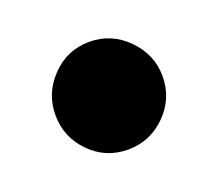

<svg xmlns="http://www.w3.org/2000/svg" viewBox="-51 -440 368 325"><g transform="rotate(-20 133.0 -278.0)"><path d="M133 -181Q93 -181 65 -209.5Q37 -238 37 -278Q37 -317 65 -346Q93 -375 133 -375Q173 -375 201.5 -346Q230 -317 230 -278Q230 -238 201.5 -209.5Q173 -181 133 -181Z"/></g></svg>

Font: MuseoModerno SemiBold
Style: Bold
Weight: 700
Version: Version 1.001